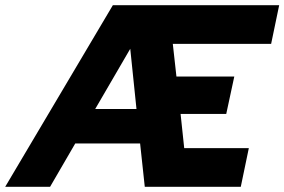

<svg xmlns="http://www.w3.org/2000/svg" viewBox="-74 -720 1096 740"><path d="M-54 0 361 -700H1002L971 -551H592L606 -425H829L798 -281H622L636 -149H885L854 0H484L466 -167H216L119 0ZM293 -300H452L428 -532Z"/></svg>

Font: Red Hat Text
Style: Italic
Weight: 300
Italic angle: -12°
Designer: Pentagram, MCKL
Foundry: Pentagram, MCKL
Version: Version 1.023